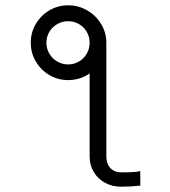

<svg xmlns="http://www.w3.org/2000/svg" viewBox="-20 -697 640 724"><path d="M96 -536Q96 -574.5 115 -606.8Q134 -639 166.2 -658Q198.5 -677 237 -677Q275.5 -677 308.5 -658Q341.5 -639 361.2 -606.5Q381 -574 381 -536V-107Q381 -79.5 396.2 -63.2Q411.5 -47 438 -47Q496 -47 509 -52V3Q473 7 436 7Q403.5 7 376.5 -7.5Q349.5 -22 333.8 -48Q318 -74 318 -107V-420Q281.5 -395 237 -395Q198.5 -395 166.2 -414Q134 -433 115 -465.2Q96 -497.5 96 -536ZM318 -536Q318 -558 307.2 -576.8Q296.5 -595.5 277.8 -606.2Q259 -617 237 -617Q215 -617 196 -606.2Q177 -595.5 166 -576.8Q155 -558 155 -536Q155 -513.5 166 -494.8Q177 -476 196 -465Q215 -454 237 -454Q259 -454 277.8 -465Q296.5 -476 307.2 -494.8Q318 -513.5 318 -536Z"/></svg>

Font: JuliaMono
Style: Regular
Weight: 400
Monospace: yes
Designer: cormullion
Foundry: corm
Version: Version 0.055; ttfautohint (v1.8.4)